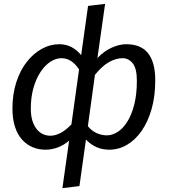

<svg xmlns="http://www.w3.org/2000/svg" viewBox="-20 -770 886 1003"><path d="M341 -35Q312 -11 281 0.5Q250 12 218 12Q181 12 149.5 -1.5Q118 -15 94.5 -41.5Q71 -68 58 -108.5Q45 -149 45 -203Q45 -279 65.5 -341.5Q86 -404 120.5 -447.5Q155 -491 198.5 -515Q242 -539 289 -539Q326 -539 354.5 -523.5Q383 -508 404 -482L440 -739L529 -750L489 -467Q525 -504 564.5 -521.5Q604 -539 640 -539Q675 -539 703 -528.5Q731 -518 750.5 -495.5Q770 -473 780.5 -437Q791 -401 791 -350Q791 -267 772 -200.5Q753 -134 720 -86.5Q687 -39 643.5 -13.5Q600 12 551 12Q479 12 429 -41L395 202L306 213ZM620 -466Q586 -466 550 -446Q514 -426 476 -379L439 -111Q458 -87 484 -75Q510 -63 538 -63Q567 -63 595 -81Q623 -99 645.5 -135Q668 -171 681.5 -224.5Q695 -278 695 -348Q695 -412 673.5 -439Q652 -466 620 -466ZM243 -61Q269 -61 296.5 -75.5Q324 -90 353 -120L393 -407Q355 -466 301 -466Q272 -466 243.5 -447.5Q215 -429 192 -394.5Q169 -360 155 -311.5Q141 -263 141 -203Q141 -165 149.5 -138.5Q158 -112 172.5 -94.5Q187 -77 205 -69Q223 -61 243 -61Z"/></svg>

Font: Yekcdsyqcyvpieeyorgstswgcgt
Style: Regular
Weight: 400
Italic angle: -8°
Designer: Carrois Corporate & Edenspiekermann
Foundry: Carrois Corporate GbR & Edenspiekermann AG
Version: Version 2.001